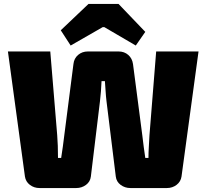

<svg xmlns="http://www.w3.org/2000/svg" viewBox="-20 -950 1043 970"><path d="M983 -690 897 -58Q893 -32 872 -16Q851 0 823 0H639Q611 0 589.5 -16Q568 -32 565 -58L518 -439Q515 -464 513.5 -489.5Q512 -515 510 -540H493Q492 -515 490 -489Q488 -463 485 -438L439 -58Q436 -32 414.5 -16Q393 0 365 0H180Q152 0 131 -16Q110 -32 106 -58L20 -690H234L269 -267Q271 -242 272 -213.5Q273 -185 273 -152H289Q293 -178 297.5 -209.5Q302 -241 305 -268L351 -626Q354 -655 374.5 -672.5Q395 -690 424 -690H579Q608 -690 628 -672.5Q648 -655 652 -626L699 -266Q702 -239 706 -209Q710 -179 714 -152H730Q730 -180 732 -210Q734 -240 735 -265L769 -690ZM579 -930 714 -789 666 -720 507 -813H499L337 -720L287 -797L427 -930Z"/></svg>

Font: Exo 2 Black
Style: Regular
Weight: 900
Designer: Natanael Gama
Foundry: Natanael Gama
Version: Version 2.010